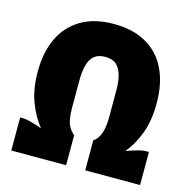

<svg xmlns="http://www.w3.org/2000/svg" viewBox="-103 -801 894 903"><g transform="rotate(15 343.5 -350.0)"><path d="M30 0V-161H45Q57 -161 73.5 -157Q90 -153 107.5 -147.5Q125 -142 138 -137Q102 -181 78 -244Q54 -307 54 -391Q54 -486 87 -555Q120 -624 184.5 -662Q249 -700 343 -700Q438 -700 503 -662Q568 -624 600.5 -555Q633 -486 633 -391Q633 -307 609.5 -244Q586 -181 549 -137Q563 -142 580 -147.5Q597 -153 613.5 -157Q630 -161 641 -161H657V0H390V-146Q406 -157 415.5 -174.5Q425 -192 429.5 -215.5Q434 -239 434 -267V-402Q434 -443 425.5 -474.5Q417 -506 398 -523Q379 -540 343 -540Q309 -540 289.5 -523Q270 -506 262 -474.5Q254 -443 254 -402V-267Q254 -239 258 -215.5Q262 -192 272 -175Q282 -158 297 -146V0Z"/></g></svg>

Font: Archivo Condensed Black
Style: Regular
Weight: 900
Width: 3
Designer: Hector Gatti
Foundry: Omnibus-Type
Version: Version 2.001